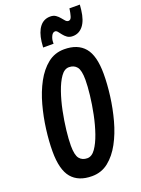

<svg xmlns="http://www.w3.org/2000/svg" viewBox="-170 -987 786 1070"><g transform="rotate(-20 223.0 -452.0)"><path d="M184 9Q104 9 63.5 -39Q23 -87 23 -195Q23 -255 32 -325Q41 -395 59.5 -463Q78 -531 108 -586.5Q138 -642 180 -675.5Q222 -709 278 -709Q358 -709 398.5 -661Q439 -613 439 -505Q439 -445 430 -375Q421 -305 402.5 -237Q384 -169 354 -113.5Q324 -58 282 -24.5Q240 9 184 9ZM193 -94Q220 -94 241.5 -124.5Q263 -155 280 -204Q297 -253 308.5 -309.5Q320 -366 326 -419Q332 -472 332 -509Q332 -565 315.5 -585.5Q299 -606 269 -606Q242 -606 220.5 -575.5Q199 -545 182 -496Q165 -447 153.5 -390.5Q142 -334 136 -281Q130 -228 130 -191Q130 -135 146.5 -114.5Q163 -94 193 -94ZM172 -758Q173 -776 175 -792Q182 -847 205.5 -877Q229 -907 268 -907Q287 -907 300 -898Q313 -889 322 -877.5Q331 -866 339 -857.5Q347 -849 356 -849Q370 -849 375.5 -869Q381 -889 383 -904Q384 -908 384 -913H446Q445 -905 444.5 -897Q444 -889 443 -882Q436 -822 411.5 -791.5Q387 -761 350 -761Q330 -761 317.5 -770Q305 -779 296 -790.5Q287 -802 280 -811Q273 -820 265 -820Q251 -820 242.5 -802.5Q234 -785 234 -766Q234 -762 234 -758Z"/></g></svg>

Font: Georama Condensed SemiBold
Style: Italic
Weight: 600
Width: 3
Italic angle: -9°
Designer: Jean-Baptiste Levee
Foundry: Production Type
Version: Version 1.000